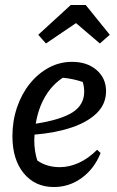

<svg xmlns="http://www.w3.org/2000/svg" viewBox="-20 -743 472 773"><path d="M197 10Q121 10 75.5 -45.5Q30 -101 30 -195Q30 -256 48.5 -310.5Q67 -365 100 -406Q133 -447 176.5 -470.5Q220 -494 270 -494Q331 -494 369 -461Q407 -428 407 -376Q407 -325 370.5 -288.5Q334 -252 269 -230Q204 -208 119 -201Q118 -190 118 -178Q118 -136 130 -97Q168 -70 221 -70Q259 -70 297.5 -87.5Q336 -105 371 -140L385 -127Q360 -64 309.5 -27Q259 10 197 10ZM319 -374Q319 -394 313 -413Q275 -426 233 -430Q190 -402 162 -354.5Q134 -307 124 -245Q226 -261 272.5 -291Q319 -321 319 -374ZM325 -723 422 -603 382 -568 286 -650 165 -568 134 -603 265 -723Z"/></svg>

Font: Piazzolla Medium
Style: Italic
Weight: 500
Italic angle: -11.3°
Designer: Juan Pablo del Peral
Foundry: Huerta Tipografica
Version: Version 1.330